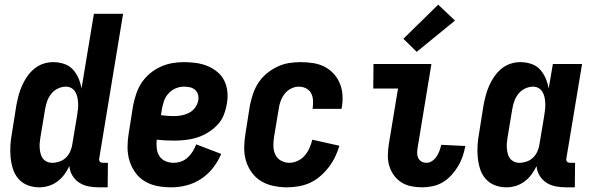

<svg xmlns="http://www.w3.org/2000/svg" viewBox="-20 -794 2540 822"><path d="M148 8Q122 8 98.5 -1Q75 -10 59 -28.5Q43 -47 35.5 -70.5Q28 -94 25.5 -119.5Q23 -145 24.5 -171Q26 -197 31 -223L50 -343Q54 -364 59.5 -385Q65 -406 74 -426.5Q83 -447 96 -466Q109 -485 126.5 -499.5Q144 -514 165 -521Q186 -528 207 -528Q232 -528 254.5 -520.5Q277 -513 292 -496.5Q307 -480 316 -459Q325 -438 329 -415L382 -735H507L405 -117Q404 -113 404.5 -109Q405 -105 407.5 -102Q410 -99 414 -98Q418 -97 422 -97H442L441 8H404Q381 8 359.5 4Q338 0 320 -11.5Q302 -23 290.5 -41.5Q279 -60 277 -83Q268 -64 255.5 -47Q243 -30 225.5 -17Q208 -4 188 2Q168 8 148 8ZM204 -97Q219 -97 235 -102.5Q251 -108 263 -120Q275 -132 281.5 -147.5Q288 -163 290 -179L310 -299Q312 -312 313.5 -325Q315 -338 314.5 -351Q314 -364 311.5 -376.5Q309 -389 303 -399.5Q297 -410 286.5 -416.5Q276 -423 262 -423Q245 -423 228 -415Q211 -407 199.5 -392.5Q188 -378 182 -361Q176 -344 173 -326L153 -206Q151 -194 150 -182Q149 -170 150 -158.5Q151 -147 154 -135.5Q157 -124 163.5 -115.5Q170 -107 180.5 -102Q191 -97 204 -97Z M714 8Q683 8 654 2.5Q625 -3 600.5 -17.5Q576 -32 559.5 -55Q543 -78 534.5 -105.5Q526 -133 526 -163Q526 -193 531 -223L550 -343Q555 -368 563.5 -393Q572 -418 586.5 -440Q601 -462 622 -479.5Q643 -497 667 -508Q691 -519 716.5 -523.5Q742 -528 767 -528Q793 -528 819 -524.5Q845 -521 868 -511.5Q891 -502 910 -486.5Q929 -471 940 -449Q951 -427 953.5 -401Q956 -375 951 -349Q947 -324 937.5 -300.5Q928 -277 909.5 -258Q891 -239 868.5 -225.5Q846 -212 821.5 -204.5Q797 -197 772.5 -194.5Q748 -192 724 -192Q705 -192 687.5 -193Q670 -194 651 -196Q649 -178 651 -159.5Q653 -141 662 -126.5Q671 -112 687.5 -104.5Q704 -97 723 -97Q739 -97 755 -102.5Q771 -108 783.5 -119.5Q796 -131 805 -145.5Q814 -160 820 -176L927 -135Q914 -104 892.5 -76Q871 -48 841.5 -28.5Q812 -9 779 -0.5Q746 8 714 8ZM724 -297Q741 -297 757.5 -300Q774 -303 789.5 -311Q805 -319 815.5 -333.5Q826 -348 829 -365Q831 -378 827.5 -390Q824 -402 814.5 -410Q805 -418 792.5 -420.5Q780 -423 767 -423Q749 -423 731.5 -415.5Q714 -408 701 -393.5Q688 -379 682 -361.5Q676 -344 673 -326L669 -301Q682 -299 696 -298Q710 -297 724 -297Z M1210 8Q1180 8 1151 2Q1122 -4 1098 -18.5Q1074 -33 1057.5 -56Q1041 -79 1033 -106Q1025 -133 1025.5 -163Q1026 -193 1031 -223L1050 -343Q1055 -368 1063.5 -393Q1072 -418 1086.5 -440Q1101 -462 1122 -479.5Q1143 -497 1167.5 -508.5Q1192 -520 1217 -524Q1242 -528 1267 -528Q1294 -528 1320 -524Q1346 -520 1368 -509Q1390 -498 1407 -480Q1424 -462 1434 -439Q1444 -416 1446 -390Q1448 -364 1444 -338L1442 -328H1318L1319 -333Q1321 -349 1320 -365.5Q1319 -382 1311.5 -395.5Q1304 -409 1290 -416Q1276 -423 1259 -423Q1242 -423 1225.5 -414.5Q1209 -406 1198 -391.5Q1187 -377 1181 -360Q1175 -343 1173 -326L1153 -206Q1150 -187 1150.5 -167.5Q1151 -148 1159 -131.5Q1167 -115 1183.5 -106Q1200 -97 1219 -97Q1237 -97 1255 -105.5Q1273 -114 1285.5 -129Q1298 -144 1305.5 -161.5Q1313 -179 1317 -196L1433 -170Q1426 -146 1415 -123Q1404 -100 1388 -79Q1372 -58 1352 -40.5Q1332 -23 1308.5 -12Q1285 -1 1259.5 3.5Q1234 8 1210 8Z M1788 8Q1764 8 1741 3.5Q1718 -1 1699 -13Q1680 -25 1666.5 -43.5Q1653 -62 1646.5 -84Q1640 -106 1640.5 -130.5Q1641 -155 1645 -179L1684 -415H1578L1579 -520H1827L1768 -162Q1766 -150 1766 -138.5Q1766 -127 1770.5 -117.5Q1775 -108 1784.5 -102.5Q1794 -97 1806 -97Q1819 -97 1830.5 -105Q1842 -113 1849.5 -124.5Q1857 -136 1861.5 -148.5Q1866 -161 1869 -174L1972 -169V-168Q1968 -146 1960.5 -124Q1953 -102 1941 -82Q1929 -62 1912.5 -44Q1896 -26 1876 -14Q1856 -2 1833 3Q1810 8 1788 8ZM1764 -572 1707 -628 1856 -774 1928 -706Z M2148 8Q2122 8 2098.5 -1Q2075 -10 2059 -28.5Q2043 -47 2035.5 -70.5Q2028 -94 2025.5 -119.5Q2023 -145 2024.5 -171Q2026 -197 2031 -223L2050 -343Q2054 -364 2059.5 -385Q2065 -406 2074 -426.5Q2083 -447 2096 -466Q2109 -485 2126.5 -499.5Q2144 -514 2165 -521Q2186 -528 2207 -528Q2232 -528 2254.5 -520.5Q2277 -513 2292 -496.5Q2307 -480 2316 -459Q2325 -438 2329 -415L2347 -520H2472L2405 -117Q2404 -113 2404.5 -109Q2405 -105 2407.5 -102Q2410 -99 2414 -98Q2418 -97 2422 -97H2442L2441 8H2404Q2381 8 2359.5 4Q2338 0 2320 -11.5Q2302 -23 2290.5 -41.5Q2279 -60 2277 -83Q2268 -64 2255.5 -47Q2243 -30 2225.5 -17Q2208 -4 2188 2Q2168 8 2148 8ZM2204 -97Q2219 -97 2235 -102.5Q2251 -108 2263 -120Q2275 -132 2281.5 -147.5Q2288 -163 2290 -179L2310 -299Q2312 -312 2313.5 -325Q2315 -338 2314.5 -351Q2314 -364 2311.5 -376.5Q2309 -389 2303 -399.5Q2297 -410 2286.5 -416.5Q2276 -423 2262 -423Q2245 -423 2228 -415Q2211 -407 2199.5 -392.5Q2188 -378 2182 -361Q2176 -344 2173 -326L2153 -206Q2151 -194 2150 -182Q2149 -170 2150 -158.5Q2151 -147 2154 -135.5Q2157 -124 2163.5 -115.5Q2170 -107 2180.5 -102Q2191 -97 2204 -97Z"/></svg>

Font: Iosevka Term Curly Extrabold
Style: Italic
Weight: 800
Italic angle: -9°
Designer: Belleve Invis
Foundry: Belleve Invis
Version: Version 32.3.0